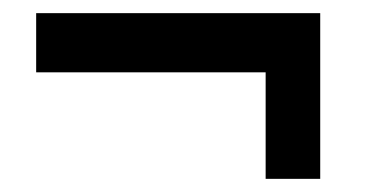

<svg xmlns="http://www.w3.org/2000/svg" viewBox="-20 -384 570 292"><path d="M384 -112V-274H35V-364H467V-112Z"/></svg>

Font: Faustina
Style: Bold Italic
Weight: 700
Italic angle: -8°
Designer: Alfonso Garcia
Foundry: http://www.omnibus-type.com
Version: Version 1.200